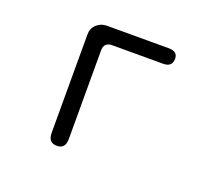

<svg xmlns="http://www.w3.org/2000/svg" viewBox="-120 -883 1241 1079"><g transform="rotate(20 500.0 -343.0)"><path d="M260.7 -36.1V-625Q260.7 -661.1 286.1 -684.6Q311.5 -708 346.7 -708H716.8Q770.5 -708 770.5 -664.1Q770.5 -615.2 716.8 -615.2H412.1Q363.3 -615.2 363.3 -566.4V-36.1Q363.3 22.5 312.5 22.5Q260.7 22.5 260.7 -36.1Z"/></g></svg>

Font: KTXP_ComRound
Style: Medium
Weight: 500
Version: Version 1.01;May 16, 2022;FontCreator 13.0.0.2683 64-bit